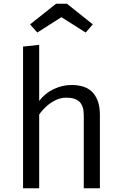

<svg xmlns="http://www.w3.org/2000/svg" viewBox="-20 -1005 655 1025"><path d="M189.2 -765.6V-466.2Q221 -508.2 267.4 -529.7Q313.8 -551.3 361.5 -551.3Q440.5 -551.3 476.9 -509.2Q513.3 -467.2 513.3 -392.3V0H427.2V-390.3Q427.2 -439 404.6 -461.3Q382.1 -483.6 333.8 -483.6Q303.1 -483.6 275.4 -469.7Q247.7 -455.9 225.6 -435.4Q203.6 -414.9 189.2 -393.3V0H103.1V-756.4ZM337.4 -985.1 475.4 -874.9 437.4 -831.3 307.7 -913.3 179 -831.3 140.5 -874.9 279.5 -985.1Z"/></svg>

Font: FiraCode Nerd Font
Style: Regular
Weight: 400
Designer: Carrois Corporate, Edenspiekermann AG, Nikita Prokopov
Foundry: Carrois Corporate, Edenspiekermann AG, Nikita Prokopov
Version: Version 6.002;Nerd Fonts 2.1.0